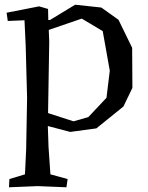

<svg xmlns="http://www.w3.org/2000/svg" viewBox="-20 -540 627 815"><path d="M185 -455H192L299 -520L410 -508L483 -456L541 -337L542 -167L504 -88L389 5L278 20L183 -5L186 84L194 200L267 220L262 255L140 250L18 255L20 220L86 200L91 95L95 -124L89 -347L84 -454L13 -451L8 -486L146 -513L184 -502ZM184 -60 292 -25 355 -43 432 -125 446 -240 416 -408 327 -461 187 -413 189 -363Z"/></svg>

Font: Alike Angular
Style: Regular
Weight: 400
Version: Version 1.210